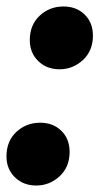

<svg xmlns="http://www.w3.org/2000/svg" viewBox="-22 -565 307 593"><path d="M162 -351Q122 -351 96 -376.5Q70 -402 70 -441Q70 -488 100.5 -516.5Q131 -545 174 -545Q214 -545 239.5 -520Q265 -495 265 -455Q265 -408 234 -379.5Q203 -351 162 -351ZM90 8Q50 8 24 -17.5Q-2 -43 -2 -82Q-2 -129 28.5 -157.5Q59 -186 102 -186Q142 -186 167.5 -161Q193 -136 193 -96Q193 -49 162 -20.5Q131 8 90 8Z"/></svg>

Font: Montserrat
Style: Bold Italic
Weight: 700
Italic angle: -11.3°
Designer: Julieta Ulanovsky
Foundry: Julieta Ulanovsky
Version: Version 9.000; ttfautohint (v1.8.4.7-5d5b)